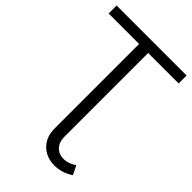

<svg xmlns="http://www.w3.org/2000/svg" viewBox="-262 -800 1098 1098"><g transform="rotate(45 287.0 -250.5)"><path d="M513.5 163Q475.4 189.1 430.3 196.4Q385.3 203.7 344.2 189.9Q303.1 176 276.7 139.6Q250.4 103.1 250.4 42.7V-646.9H323.7V40.4Q323.7 77.7 339.5 100.2Q355.3 122.8 379.9 130.6Q404.5 138.4 433 132.6Q461.5 126.8 486.8 108.3ZM4 -635.7V-700H570.1V-635.7Z"/></g></svg>

Font: Montserrat Thin
Style: Regular
Weight: 100
Designer: Julieta Ulanovsky
Foundry: Julieta Ulanovsky
Version: Version 9.000